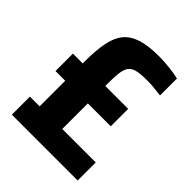

<svg xmlns="http://www.w3.org/2000/svg" viewBox="-198 -808 919 919"><g transform="rotate(45 262.0 -348.0)"><path d="M39.7 0V-122.3H105.5V-295.4H39.7V-413.3H106.1V-430.7Q106.1 -501.5 116 -552.8Q126 -604 151.1 -635.2Q176.3 -666.3 221.8 -681.2Q267.4 -696 338.6 -696Q373.9 -696 412.4 -691.8Q450.8 -687.6 476.1 -681.1V-566.5Q458.1 -568.5 439 -570.8Q420 -573.1 403.9 -573.6Q387.8 -574.1 375.2 -574.1Q335.3 -574.1 311.5 -567.8Q287.7 -561.4 276.6 -545.5Q265.5 -529.5 262.1 -501.6Q258.8 -473.6 258.8 -432.7V-413.3H413.8V-295.4H258.8V-122.3H485.2V0Z"/></g></svg>

Font: Saira Thin SemiCondensed
Style: Regular
Weight: 100
Width: 4
Version: Version 1.101